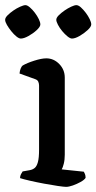

<svg xmlns="http://www.w3.org/2000/svg" viewBox="-41 -727 375 747"><path d="M216 0Q208 0 184 -3.5Q160 -7 130.5 -12.5Q101 -18 75 -24Q49 -30 37 -34Q37 -42 40.5 -49Q44 -56 47 -60L75 -65Q86 -67 94 -73.5Q102 -80 106.5 -96.5Q111 -113 111 -145V-394Q111 -402 108 -409Q105 -416 96 -419L35 -441Q36 -452 39.5 -460.5Q43 -469 47 -472Q64 -482 92.5 -491Q121 -500 139 -500Q168 -500 189.5 -478Q211 -456 211 -425V-125Q211 -105 207 -89.5Q203 -74 199 -68L285 -59Q287 -56 289.5 -50Q292 -44 292 -35Q287 -27 272.5 -19Q258 -11 242.5 -5.5Q227 0 216 0ZM239 -577Q232 -577 221.5 -585.5Q211 -594 201 -606Q191 -618 184.5 -630.5Q178 -643 178 -650Q178 -658 187.5 -667.5Q197 -677 210 -686Q223 -695 236 -701Q249 -707 256 -707Q264 -707 273.5 -698.5Q283 -690 292.5 -677.5Q302 -665 308 -652.5Q314 -640 314 -632Q314 -623 300 -610Q286 -597 268.5 -587Q251 -577 239 -577ZM40 -577Q33 -577 23 -585Q13 -593 3 -605.5Q-7 -618 -14 -630Q-21 -642 -21 -650Q-21 -658 -11.5 -667.5Q-2 -677 11 -686Q24 -695 37.5 -701Q51 -707 58 -707Q65 -707 75 -698.5Q85 -690 94.5 -677.5Q104 -665 110 -652.5Q116 -640 116 -632Q116 -623 102 -610Q88 -597 70 -587Q52 -577 40 -577Z"/></svg>

Font: Texturina 12pt Medium
Style: Regular
Weight: 500
Designer: Guillermo Torres Carreño
Foundry: Omnibus-Type
Version: Version 1.002